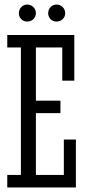

<svg xmlns="http://www.w3.org/2000/svg" viewBox="-20 -825 383 845"><path d="M307 -470V-671H12V-616H72V-55H12V0H314V-211H261V-55H138V-327H246V-382H138V-616H254V-470ZM63 -767C63 -746 79 -730 100 -730C121 -730 138 -746 138 -767C138 -788 121 -805 100 -805C79 -805 63 -788 63 -767ZM192 -767C192 -746 208 -730 229 -730C250 -730 267 -746 267 -767C267 -788 250 -805 229 -805C208 -805 192 -788 192 -767Z"/></svg>

Font: Stint Ultra Condensed
Style: Regular
Weight: 400
Width: 1
Designer: Astigmatic (AOETI)
Foundry: Astigmatic (AOETI)
Version: Version 1.000